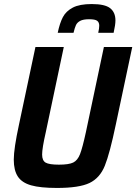

<svg xmlns="http://www.w3.org/2000/svg" viewBox="-20 -920 673 948"><path d="M48 -132Q48 -186 74 -306L155 -688H295L206 -267Q188 -188 188 -157Q188 -127 205.5 -117Q223 -107 271 -107Q320 -107 341.5 -117.5Q363 -128 375 -158.5Q387 -189 404 -267L493 -688H633L552 -306Q522 -162 497.5 -101.5Q473 -41 422 -16.5Q371 8 261 8Q179 8 133.5 -5Q88 -18 68 -48.5Q48 -79 48 -132ZM550 -819Q550 -798 541 -758H465Q470 -780 470 -793Q470 -810 459.5 -817.5Q449 -825 420 -825Q391 -825 376 -817Q361 -809 355 -796Q349 -783 343 -758H265Q275 -806 290.5 -835.5Q306 -865 339.5 -882.5Q373 -900 433 -900Q498 -900 524 -879.5Q550 -859 550 -819Z"/></svg>

Font: Saira Semi Condensed SemiBold
Style: Italic
Weight: 600
Width: 4
Italic angle: -12°
Designer: Hector Gatti with collaboration of the Omnibus-Type team
Foundry: Omnibus-Type
Version: Version 1.001; ttfautohint (v1.8)